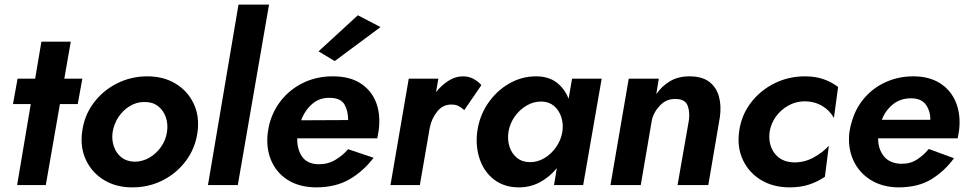

<svg xmlns="http://www.w3.org/2000/svg" viewBox="-20 -800 4179 830"><path d="M159 -620 132 -460H56L36 -350H113L54 0H178L239 -350H316L336 -460H258L286 -620Z M467 -230Q473 -265 492.5 -294.5Q512 -324 542 -342Q572 -360 607 -359Q641 -359 664 -340.5Q687 -322 697 -293Q707 -264 702 -230Q697 -195 676.5 -165.5Q656 -136 626 -118.5Q596 -101 561 -101Q527 -102 504.5 -120Q482 -138 472 -167.5Q462 -197 467 -230ZM335 -230Q326 -162 352 -107.5Q378 -53 430 -21.5Q482 10 552 10Q624 10 684.5 -21Q745 -52 785 -106.5Q825 -161 834 -230Q843 -298 817 -352.5Q791 -407 739 -438.5Q687 -470 617 -470Q546 -470 485 -439Q424 -408 384 -354Q344 -300 335 -230Z M1011 -780 879 0H1008L1143 -780Z M1625 -683 1527 -734 1357 -578 1427 -536ZM1265 -202H1611L1617 -236Q1626 -304 1606 -356.5Q1586 -409 1539 -439.5Q1492 -470 1419 -470Q1353 -470 1298.5 -445.5Q1244 -421 1205.5 -378Q1167 -335 1149 -279Q1145 -267 1142.5 -255Q1140 -243 1138 -230Q1129 -164 1151 -109.5Q1173 -55 1222.5 -23Q1272 9 1345 10Q1432 10 1492 -25.5Q1552 -61 1595 -118L1485 -155Q1462 -128 1429 -108.5Q1396 -89 1354 -90Q1307 -92 1285.5 -123.5Q1264 -155 1265 -202ZM1282 -280Q1297 -322 1329.5 -350.5Q1362 -379 1408 -377Q1453 -376 1469 -348.5Q1485 -321 1485 -281Z M1987 -324 2061 -432Q2046 -449 2026 -459.5Q2006 -470 1981 -470Q1949 -470 1919 -451Q1889 -432 1865 -402L1875 -460H1747L1668 0H1795L1838 -249Q1846 -288 1870.5 -318.5Q1895 -349 1933 -348Q1950 -348 1962.5 -341.5Q1975 -335 1987 -324Z M2178 -230Q2184 -266 2205 -296Q2226 -326 2257 -344Q2288 -362 2323 -361Q2354 -360 2375.5 -341.5Q2397 -323 2406.5 -293.5Q2416 -264 2411 -230Q2405 -194 2384 -164Q2363 -134 2333.5 -116.5Q2304 -99 2272 -99Q2238 -99 2215 -117.5Q2192 -136 2182.5 -166Q2173 -196 2178 -230ZM2043 -230Q2035 -165 2054.5 -110Q2074 -55 2117.5 -22.5Q2161 10 2223 10Q2273 10 2314.5 -12.5Q2356 -35 2387 -73L2375 0H2501L2581 -460H2453L2438 -373Q2421 -417 2386 -443.5Q2351 -470 2297 -470Q2235 -470 2180.5 -438.5Q2126 -407 2089 -352.5Q2052 -298 2043 -230Z M2958 -280 2909 0H3042L3092 -294Q3099 -344 3087.5 -384Q3076 -424 3045 -447Q3014 -470 2960 -470Q2912 -470 2876.5 -449Q2841 -428 2817 -393L2828 -460H2698L2619 0H2750L2798 -281Q2807 -318 2835 -346Q2863 -374 2903 -372Q2942 -371 2952.5 -343.5Q2963 -316 2958 -280Z M3307 -230Q3313 -267 3334.5 -296.5Q3356 -326 3388.5 -344Q3421 -362 3459 -362Q3500 -362 3533.5 -342.5Q3567 -323 3585 -290L3603 -424Q3576 -445 3540.5 -457.5Q3505 -470 3460 -470Q3388 -470 3326.5 -439Q3265 -408 3224.5 -354Q3184 -300 3175 -230Q3166 -162 3192 -107.5Q3218 -53 3270.5 -21.5Q3323 10 3394 10Q3441 10 3478.5 -2.5Q3516 -15 3546 -36L3563 -170Q3536 -140 3496 -118.5Q3456 -97 3411 -98Q3356 -100 3328 -138Q3300 -176 3307 -230Z M3776 -202H4120L4126 -236Q4134 -304 4112.5 -357Q4091 -410 4044 -440Q3997 -470 3928 -470Q3865 -470 3811 -446Q3757 -422 3719 -379Q3681 -336 3664 -280Q3660 -268 3657 -255.5Q3654 -243 3652 -230Q3644 -163 3668 -109Q3692 -55 3742.5 -23Q3793 9 3863 10Q3950 10 4007 -25.5Q4064 -61 4104 -116L3995 -156Q3973 -129 3943.5 -110Q3914 -91 3874 -92Q3825 -94 3800.5 -125Q3776 -156 3776 -202ZM3792 -282Q3807 -322 3839.5 -348.5Q3872 -375 3918 -375Q3963 -375 3982.5 -347.5Q4002 -320 4002 -282Z"/></svg>

Font: Jost* 600 Semi Italic
Style: Italic
Weight: 600
Italic angle: -10°
Version: Version 3.200; ttfautohint (v0.97) -l 8 -r 50 -G 200 -x 14 -